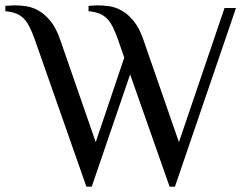

<svg xmlns="http://www.w3.org/2000/svg" viewBox="-52 -690 938 720"><path d="M78 -543Q68 -571 58 -590.5Q48 -610 35.5 -622Q23 -634 6.5 -640Q-10 -646 -32 -648V-668Q-28 -668 -16.5 -669Q-5 -670 2 -670Q23 -670 46.5 -666.5Q70 -663 93 -650Q116 -637 137 -611.5Q158 -586 173 -543L307 -157L414 -474L390 -543Q380 -571 370 -590.5Q360 -610 347.5 -622Q335 -634 318.5 -640Q302 -646 280 -648V-668Q284 -668 295.5 -669Q307 -670 314 -670Q335 -670 358.5 -666.5Q382 -663 405 -650Q428 -637 449 -611.5Q470 -586 485 -543L619 -157L790 -660H833L604 10H584L436 -411L292 10H272Z"/></svg>

Font: Philosopher
Style: Regular
Weight: 400
Designer: Jovanny Lemonad
Foundry: Jovanny Lemonad
Version: Version 1.000